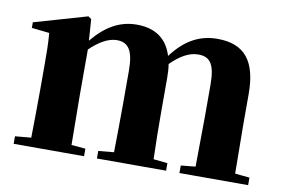

<svg xmlns="http://www.w3.org/2000/svg" viewBox="-64 -671 1154 779"><g transform="rotate(10 512.5 -281.5)"><path d="M775 0H999V-31L939 -37L937 -238V-364C937 -500 886 -563 774 -563C703 -563 643 -533 588 -460C567 -529 517 -563 442 -563C369 -563 312 -527 261 -465L255 -553L242 -562L24 -499V-476L97 -468C101 -419 101 -387 101 -322V-238C101 -182 100 -96 99 -37L33 -31V0H323V-31L265 -36L263 -238V-429C299 -464 337 -487 373 -487C421 -487 442 -455 442 -373V-238C442 -180 441 -95 440 -37L376 -31V0H661V-31L603 -37C601 -94 600 -179 600 -238V-370C600 -391 599 -410 596 -428C634 -466 671 -487 708 -487C756 -487 778 -461 778 -373V-238L776 -37L716 -31V0Z"/></g></svg>

Font: GenKiMin2 TW H
Style: Regular
Weight: 900
Version: Version 2.100;PS 2.1;hotconv 16.6.51;makeotf.lib2.5.65220 DE